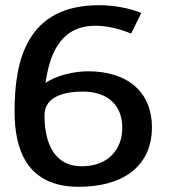

<svg xmlns="http://www.w3.org/2000/svg" viewBox="-20 -706 650 738"><path d="M36 -278C36 -131 83 12 283 12C450 12 564 -65 564 -217C564 -350 473 -432 319 -432C267 -432 197 -417 155 -387C169 -486 206 -607 346 -607C394 -607 440 -595 484 -577L523 -656C475 -676 414 -686 361 -686C84 -686 36 -476 36 -278ZM151 -263C151 -339 236 -354 298 -354C397 -354 450 -299 450 -215C450 -132 396 -67 295 -67C174 -67 151 -180 151 -263Z"/></svg>

Font: KpMath
Style: SansBold
Weight: 700
Version: Version 0.66